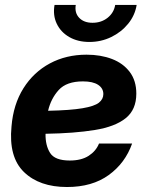

<svg xmlns="http://www.w3.org/2000/svg" viewBox="-20 -750 599 782"><path d="M252.9 11.7Q140.6 11.7 77.6 -49.3Q14.6 -110.4 26.9 -235.4Q34.2 -324.7 75.4 -390.4Q116.7 -456.1 183.1 -491.7Q249.5 -527.3 332.5 -527.3Q390.1 -527.3 436 -509.8Q481.9 -492.2 508.5 -456.8Q535.2 -421.4 535.2 -368.7Q535.2 -303.2 491.9 -268.6Q448.7 -233.9 366 -220.5Q283.2 -207 165.5 -205.1Q164.6 -157.7 184.1 -127Q203.6 -96.2 264.2 -96.2Q311.5 -96.2 341.3 -115.5Q371.1 -134.8 383.3 -165.5H518.1Q490.2 -85.9 422.9 -37.1Q355.5 11.7 252.9 11.7ZM175.8 -298.8Q267.1 -300.8 315.9 -309.1Q364.7 -317.4 382.8 -331.8Q400.9 -346.2 400.9 -366.7Q400.9 -390.6 379.6 -404.5Q358.4 -418.5 317.9 -418.5Q251 -418.5 219.2 -383.5Q187.5 -348.6 175.8 -298.8ZM344.2 -579.1Q296.9 -579.1 262.2 -599.1Q227.5 -619.1 211.2 -653.3Q194.8 -687.5 202.1 -730H288.6Q283.2 -697.8 302.5 -677.5Q321.8 -657.2 356.9 -657.2Q392.6 -657.2 418.2 -677.5Q443.8 -697.8 449.2 -730H536.6Q529.8 -687.5 502 -653.3Q474.1 -619.1 432.9 -599.1Q391.6 -579.1 344.2 -579.1Z"/></svg>

Font: Inter Display
Style: Bold Italic
Weight: 700
Italic angle: -9.39999°
Designer: Rasmus Andersson
Foundry: rsms
Version: Version 4.000;git-a52131595